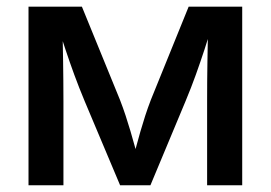

<svg xmlns="http://www.w3.org/2000/svg" viewBox="-20 -549 802 569"><path d="M64.5 0V-529.3H222.7L335.4 -253.4Q344.7 -229.5 352.3 -206.3Q359.9 -183.1 366.7 -160.2Q373.5 -137.2 379.4 -115.5Q385.3 -93.8 391.1 -73.2H372.1Q377.9 -93.3 383.8 -115Q389.6 -136.7 396.2 -159.7Q402.8 -182.6 410.4 -206.1Q418 -229.5 427.2 -253.4L539.1 -529.3H697.8V0H593.8V-248.5Q593.8 -279.8 594 -308.6Q594.2 -337.4 594.7 -365.5Q595.2 -393.6 595.7 -421.9Q596.2 -450.2 596.7 -479H610.4Q598.1 -439 585.9 -401.9Q573.7 -364.7 560.3 -327.4Q546.9 -290 529.8 -249L425.8 0H335.9L231 -249Q213.9 -290 200.2 -327.4Q186.5 -364.7 174.1 -402.1Q161.6 -439.5 149.4 -479H165Q165.5 -451.7 166 -423.8Q166.5 -396 167 -367.7Q167.5 -339.4 167.7 -309.6Q168 -279.8 168 -248.5V0Z"/></svg>

Font: Inter 24pt Medium
Style: Regular
Weight: 500
Designer: Rasmus Andersson
Foundry: rsms
Version: Version 4.001;git-66647c0bb